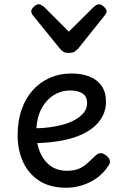

<svg xmlns="http://www.w3.org/2000/svg" viewBox="-20 -865 566 904"><path d="M293 19Q214 19 163 -15Q112 -49 87.5 -105Q63 -161 63 -228Q63 -295 81.5 -348.5Q100 -402 134 -440Q168 -478 214.5 -498.5Q261 -519 316 -519Q365 -519 401.5 -504.5Q438 -490 458.5 -460.5Q479 -431 479 -386Q479 -348 462.5 -317Q446 -286 416 -262.5Q386 -239 345 -223.5Q304 -208 253 -200Q202 -192 145 -191V-261Q178 -261 212.5 -265.5Q247 -270 279 -279Q311 -288 336 -302.5Q361 -317 375.5 -336Q390 -355 390 -379Q390 -411 368.5 -425Q347 -439 311 -439Q278 -439 249.5 -426Q221 -413 198.5 -387.5Q176 -362 163.5 -326Q151 -290 151 -244Q151 -189 168.5 -148Q186 -107 218 -84Q250 -61 295 -61Q325 -61 346 -68.5Q367 -76 385.5 -91.5Q404 -107 426 -129Q441 -144 453.5 -144Q466 -144 480 -133Q494 -122 497 -109.5Q500 -97 490 -84Q465 -46 431 -23.5Q397 -1 361.5 9Q326 19 293 19ZM447 -845Q456 -845 469 -833.5Q482 -822 482 -811Q482 -809 481 -805.5Q480 -802 475 -795L348 -636Q342 -630 333 -623Q324 -616 304 -616Q285 -616 276 -623Q267 -630 262 -636L133 -795Q129 -802 128 -805.5Q127 -809 127 -811Q127 -822 139.5 -833.5Q152 -845 162 -845Q168 -845 174 -841.5Q180 -838 187 -833L304 -716L422 -833Q428 -838 434 -841.5Q440 -845 447 -845Z"/></svg>

Font: Playwrite CL
Style: Regular
Weight: 400
Designer: Veronika Burian, José Scaglione
Foundry: TypeTogether
Version: Version 1.002